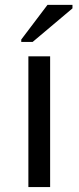

<svg xmlns="http://www.w3.org/2000/svg" viewBox="-20 -756 318 776"><path d="M94.7 0V-528.3H182.6V0ZM65.9 -586.4V-596.2L171.9 -736.3H272.9V-722.2L111.8 -586.4Z"/></svg>

Font: Liberation Sans
Style: Regular
Weight: 400
Designer: Steve Matteson
Foundry: Ascender Corporation
Version: Version 2.00.1